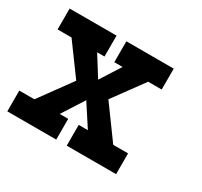

<svg xmlns="http://www.w3.org/2000/svg" viewBox="-114 -591 764 727"><g transform="rotate(30 268.0 -227.5)"><path d="M465.8 0H250V-90.8H290L228 -186L167 -90.8H204.1V0H-9.8V-90.8H56.2L158.2 -231L61 -363.8H0V-455.1H205.1V-363.8H172.9L228 -275.9L284.2 -363.8H248V-455.1H455.1V-363.8H396L298.8 -231L400.9 -90.8H465.8Z"/></g></svg>

Font: Anonymous Pro
Style: Bold
Weight: 700
Monospace: yes
Designer: Mark Simonson
Version: Version 1.003